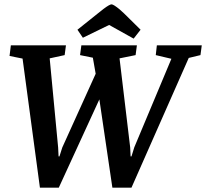

<svg xmlns="http://www.w3.org/2000/svg" viewBox="-20 -857 950 885"><path d="M164 8 84 -587 24 -599 30 -648H284L278 -603L209 -588L248 -177L250 -136H254L267 -177L421 -517L408 -591L349 -603L355 -648H611L605 -603L531 -588L580 -178L582 -136H586L599 -178L770 -586L698 -603L703 -648H910L904 -603L850 -590L586 8H498L438 -399L251 8ZM596 -679 483 -742 362 -683 337 -720 422 -788Q444 -806 458 -816.5Q472 -827 481 -832Q490 -837 494 -837Q499 -837 509 -830.5Q519 -824 530.5 -814.5Q542 -805 552 -795L628 -720Z"/></svg>

Font: Faustina Light SemiBold
Style: Italic
Weight: 600
Italic angle: -8°
Version: Version 1.200